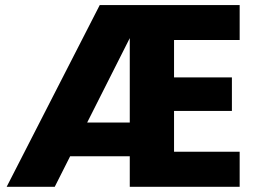

<svg xmlns="http://www.w3.org/2000/svg" viewBox="-20 -722 995 742"><path d="M153.6 -118.2 226.3 -248.4H563.6V-118.2ZM906.2 -567.4H652.6V-422.9H876.2V-293.2H652.6V-135.5H906.2V0H481.5V-574.7L191.5 0H5.7L365.4 -702.3H906.2Z"/></svg>

Font: Poppins Variable
Style: Regular
Weight: 100
Designer: Jonny Pinhorn
Foundry: Indian Type Foundry
Version: Version 6.000